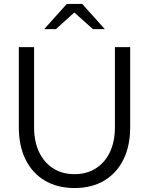

<svg xmlns="http://www.w3.org/2000/svg" viewBox="-20 -938 752 969"><path d="M356 11Q270 11 206.5 -26.5Q143 -64 109 -133Q75 -202 75 -296V-700H152V-296Q152 -224 177 -171Q202 -118 248 -88.5Q294 -59 356 -59Q418 -59 464 -88.5Q510 -118 535 -171Q560 -224 560 -296V-700H637V-296Q637 -202 603 -133Q569 -64 506 -26.5Q443 11 356 11ZM449 -791 355 -875 262 -791H203L317 -918H395L509 -791Z"/></svg>

Font: Red Hat Text VF
Style: Regular
Weight: 400
Designer: Pentagram, MCKL
Foundry: Pentagram, MCKL
Version: Version 1.023